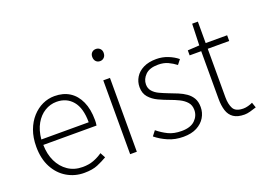

<svg xmlns="http://www.w3.org/2000/svg" viewBox="-109 -1014 1768 1295"><g transform="rotate(-20 775.5 -366.5)"><path d="M302 13Q235 13 179 -20Q123 -53 90 -115Q57 -177 57 -264Q57 -329 76 -380.5Q95 -432 128 -468.5Q161 -505 202 -524Q243 -543 288 -543Q351 -543 396 -514.5Q441 -486 466 -431Q491 -376 491 -298Q491 -289 490.5 -279.5Q490 -270 488 -259H106Q107 -192 132 -140Q157 -88 201.5 -58Q246 -28 306 -28Q350 -28 384.5 -41Q419 -54 449 -75L469 -38Q437 -19 399 -3Q361 13 302 13ZM106 -298H446Q446 -400 403 -451Q360 -502 288 -502Q243 -502 203.5 -478Q164 -454 138 -408.5Q112 -363 106 -298Z M635 0V-530H683V0ZM660 -659Q642 -659 630.5 -671Q619 -683 619 -704Q619 -723 630.5 -734.5Q642 -746 660 -746Q677 -746 689 -734.5Q701 -723 701 -704Q701 -683 689 -671Q677 -659 660 -659Z M1014 13Q955 13 905.5 -8.5Q856 -30 820 -60L847 -95Q881 -67 920.5 -47.5Q960 -28 1016 -28Q1080 -28 1112 -59Q1144 -90 1144 -133Q1144 -167 1124.5 -189Q1105 -211 1074.5 -226Q1044 -241 1013 -252Q974 -266 936.5 -283.5Q899 -301 874 -329.5Q849 -358 849 -403Q849 -441 868.5 -473Q888 -505 926 -524Q964 -543 1019 -543Q1062 -543 1101.5 -527.5Q1141 -512 1170 -488L1144 -455Q1118 -475 1088 -489Q1058 -503 1018 -503Q956 -503 926 -473Q896 -443 896 -405Q896 -376 913.5 -356Q931 -336 959 -323Q987 -310 1018 -298Q1050 -286 1080.5 -273.5Q1111 -261 1136 -243.5Q1161 -226 1176 -200.5Q1191 -175 1191 -136Q1191 -96 1170.5 -62Q1150 -28 1111 -7.5Q1072 13 1014 13Z M1453 13Q1403 13 1374.5 -6.5Q1346 -26 1334.5 -62Q1323 -98 1323 -146V-489H1240V-525L1324 -530L1329 -684H1370V-530H1524V-489H1370V-141Q1370 -91 1387 -59.5Q1404 -28 1460 -28Q1475 -28 1493.5 -33Q1512 -38 1526 -45L1539 -7Q1516 1 1493 7Q1470 13 1453 13Z"/></g></svg>

Font: Noto Sans JP Thin ExtraLight
Style: Regular
Weight: 250
Version: Version 2.004-H2;hotconv 1.0.118;makeotfexe 2.5.65603